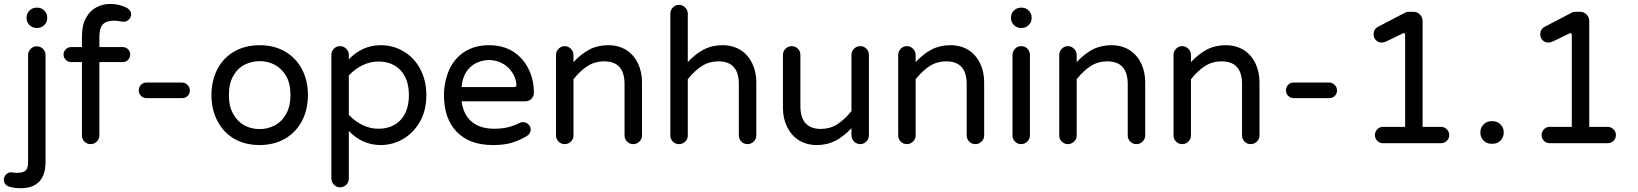

<svg xmlns="http://www.w3.org/2000/svg" viewBox="-65 -744 8523 999"><path d="M73.2 -649.4V-653.3Q73.2 -673.8 88.4 -689Q103.5 -704.1 124 -704.1H129.9Q150.4 -704.1 165.5 -689Q180.7 -673.8 180.7 -653.3V-649.4Q180.7 -628.9 165.5 -613.8Q150.4 -598.6 129.9 -598.6H124Q103.5 -598.6 88.4 -613.8Q73.2 -628.9 73.2 -649.4ZM-18.6 226.6Q-31.2 222.7 -38.1 212.9Q-44.9 203.1 -44.9 190.4Q-44.9 175.8 -33.7 164.1Q-22.5 152.3 -6.8 152.3L4.9 154.3H7.8Q13.7 155.3 22.5 155.3Q54.7 155.3 67.9 143.6Q81.1 131.8 81.1 98.6V-457Q81.1 -475.6 94.2 -489.3Q107.4 -502.9 126 -502.9Q145.5 -502.9 158.7 -489.7Q171.9 -476.6 171.9 -457V100.6Q171.9 166 139.2 200.7Q106.4 235.4 43 235.4Q7.8 235.4 -18.6 226.6Z M361.3 -39.1V-420.9H304.7Q289.1 -420.9 277.3 -432.6Q265.6 -444.3 265.6 -460Q265.6 -476.6 277.3 -487.8Q289.1 -499 304.7 -499H361.3V-554.7Q361.3 -614.3 382.8 -651.4Q402.3 -687.5 436 -705.6Q469.7 -723.6 508.8 -723.6Q552.7 -723.6 593.8 -704.1Q617.2 -690.4 617.2 -668.9Q617.2 -654.3 606 -642.6Q594.7 -630.9 580.1 -630.9Q569.3 -630.9 557.6 -633.8L531.2 -636.7Q488.3 -636.7 470.2 -617.2Q452.1 -597.7 452.1 -551.8V-499H573.2Q589.8 -499 601.1 -487.8Q612.3 -476.6 612.3 -460Q612.3 -444.3 601.1 -432.6Q589.8 -420.9 573.2 -420.9H452.1V-39.1Q452.1 -20.5 438.5 -7.3Q424.8 5.9 406.2 5.9Q387.7 5.9 374.5 -7.3Q361.3 -20.5 361.3 -39.1Z M657.2 -273.4Q657.2 -291 668.5 -302.7Q679.7 -314.5 697.3 -314.5H881.8Q898.4 -314.5 910.6 -302.2Q922.9 -290 922.9 -273.4Q922.9 -255.9 911.1 -244.6Q899.4 -233.4 881.8 -233.4H697.3Q680.7 -233.4 668.9 -245.1Q657.2 -256.8 657.2 -273.4Z M1154.3 -21.5Q1097.7 -54.7 1066.4 -114.3Q1035.2 -173.8 1035.2 -249Q1035.2 -325.2 1066.4 -384.8Q1097.7 -444.3 1154.8 -476.6Q1211.9 -508.8 1286.1 -508.8Q1360.4 -508.8 1417 -476.6Q1474.6 -443.4 1505.9 -384.3Q1537.1 -325.2 1537.1 -249Q1537.1 -172.9 1505.9 -114.3Q1473.6 -53.7 1416.5 -21.5Q1359.4 10.7 1286.1 10.7Q1210.9 10.7 1154.3 -21.5ZM1363.3 -90.8Q1401.4 -110.4 1423.8 -150.9Q1446.3 -191.4 1446.3 -250Q1446.3 -311.5 1422.9 -349.6Q1401.4 -386.7 1365.7 -406.2Q1330.1 -425.8 1286.1 -425.8Q1246.1 -425.8 1209 -408.2Q1170.9 -388.7 1148.4 -348.6Q1126 -308.6 1126 -250Q1126 -187.5 1149.4 -149.4Q1170.9 -111.3 1206.5 -91.8Q1242.2 -72.3 1286.1 -72.3Q1326.2 -72.3 1363.3 -90.8Z M1659.2 184.6V-459Q1659.2 -477.5 1672.4 -490.7Q1685.5 -503.9 1704.1 -503.9Q1722.7 -503.9 1736.3 -490.7Q1750 -477.5 1750 -459V-435.5Q1820.3 -508.8 1916 -508.8Q1979.5 -508.8 2031.2 -478.5Q2087.9 -447.3 2120.6 -386.7Q2153.3 -326.2 2153.3 -249Q2153.3 -168.9 2120.1 -111.3Q2086.9 -52.7 2032.7 -21Q1978.5 10.7 1916 10.7Q1820.3 10.7 1750 -62.5V184.6Q1750 204.1 1736.8 217.3Q1723.6 230.5 1704.1 230.5Q1685.5 230.5 1672.4 216.8Q1659.2 203.1 1659.2 184.6ZM2062.5 -249Q2062.5 -331.1 2020 -377.4Q1977.5 -423.8 1903.3 -423.8Q1860.4 -423.8 1820.8 -404.3Q1781.2 -384.8 1750 -351.6V-146.5Q1781.2 -113.3 1820.8 -93.8Q1860.4 -74.2 1903.3 -74.2Q1977.5 -74.2 2020 -120.6Q2062.5 -167 2062.5 -249Z M2245.1 -249Q2245.1 -315.4 2270.5 -377Q2296.9 -438.5 2350.6 -473.6Q2404.3 -508.8 2479.5 -508.8Q2551.8 -508.8 2605.5 -475.6Q2656.2 -442.4 2684.6 -386.2Q2712.9 -330.1 2712.9 -261.7Q2712.9 -243.2 2700.2 -230Q2687.5 -216.8 2667 -216.8H2336.9Q2345.7 -147.5 2389.2 -110.8Q2432.6 -74.2 2506.8 -74.2Q2545.9 -74.2 2576.7 -81.5Q2607.4 -88.9 2638.7 -104.5Q2645.5 -108.4 2656.2 -108.4Q2671.9 -108.4 2684.1 -97.2Q2696.3 -85.9 2696.3 -69.3Q2696.3 -46.9 2669.9 -32.2Q2628.9 -9.8 2591.8 0.5Q2554.7 10.7 2499 10.7Q2378.9 10.7 2312 -57.6Q2245.1 -126 2245.1 -249ZM2622.1 -303.7Q2618.2 -342.8 2598.6 -369.1Q2577.1 -400.4 2545.4 -416Q2513.7 -431.6 2479.5 -431.6Q2448.2 -431.6 2414.1 -417Q2379.9 -400.4 2359.9 -367.7Q2339.8 -335 2336.9 -291H2610.4Q2623 -291 2622.1 -303.7Z M2828.1 -39.1V-458Q2828.1 -476.6 2841.3 -490.2Q2854.5 -503.9 2873 -503.9Q2891.6 -503.9 2905.3 -490.2Q2918.9 -476.6 2918.9 -458V-420.9Q2959 -463.9 3002 -486.3Q3044.9 -508.8 3099.6 -508.8Q3153.3 -508.8 3194.3 -483.4Q3233.4 -458 3254.4 -414.1Q3275.4 -370.1 3275.4 -316.4V-39.1Q3275.4 -20.5 3261.7 -7.3Q3248 5.9 3229.5 5.9Q3210.9 5.9 3197.8 -7.3Q3184.6 -20.5 3184.6 -39.1V-306.6Q3184.6 -424.8 3078.1 -424.8Q3031.2 -424.8 2993.7 -401.4Q2956.1 -377.9 2918.9 -332V-39.1Q2918.9 -20.5 2905.3 -7.3Q2891.6 5.9 2873 5.9Q2854.5 5.9 2841.3 -7.3Q2828.1 -20.5 2828.1 -39.1Z M3422.9 -39.1V-672.9Q3422.9 -691.4 3436 -705.1Q3449.2 -718.8 3467.8 -718.8Q3486.3 -718.8 3500 -705.1Q3513.7 -691.4 3513.7 -672.9V-420.9Q3553.7 -463.9 3596.7 -486.3Q3639.6 -508.8 3694.3 -508.8Q3748 -508.8 3789.1 -483.4Q3828.1 -458 3849.1 -414.1Q3870.1 -370.1 3870.1 -316.4V-39.1Q3870.1 -20.5 3856.4 -7.3Q3842.8 5.9 3824.2 5.9Q3805.7 5.9 3792.5 -7.3Q3779.3 -20.5 3779.3 -39.1V-306.6Q3779.3 -424.8 3672.9 -424.8Q3626 -424.8 3588.4 -401.4Q3550.8 -377.9 3513.7 -332V-39.1Q3513.7 -20.5 3500 -7.3Q3486.3 5.9 3467.8 5.9Q3449.2 5.9 3436 -7.3Q3422.9 -20.5 3422.9 -39.1Z M4090.8 -14.6Q4051.8 -40 4030.3 -84Q4008.8 -127.9 4008.8 -181.6V-459Q4008.8 -477.5 4022.5 -490.7Q4036.1 -503.9 4054.7 -503.9Q4073.2 -503.9 4086.4 -490.7Q4099.6 -477.5 4099.6 -459V-191.4Q4099.6 -73.2 4206.1 -73.2Q4252.9 -73.2 4290.5 -96.7Q4328.1 -120.1 4365.2 -166V-459Q4365.2 -477.5 4378.9 -490.7Q4392.6 -503.9 4411.1 -503.9Q4429.7 -503.9 4442.9 -490.7Q4456.1 -477.5 4456.1 -459V-40Q4456.1 -21.5 4442.9 -7.8Q4429.7 5.9 4411.1 5.9Q4392.6 5.9 4378.9 -7.8Q4365.2 -21.5 4365.2 -40V-77.1Q4325.2 -34.2 4282.2 -11.7Q4239.3 10.7 4184.6 10.7Q4131.8 10.7 4090.8 -14.6Z M4608.4 -39.1V-458Q4608.4 -476.6 4621.6 -490.2Q4634.8 -503.9 4653.3 -503.9Q4671.9 -503.9 4685.5 -490.2Q4699.2 -476.6 4699.2 -458V-420.9Q4739.3 -463.9 4782.2 -486.3Q4825.2 -508.8 4879.9 -508.8Q4933.6 -508.8 4974.6 -483.4Q5013.7 -458 5034.7 -414.1Q5055.7 -370.1 5055.7 -316.4V-39.1Q5055.7 -20.5 5042 -7.3Q5028.3 5.9 5009.8 5.9Q4991.2 5.9 4978 -7.3Q4964.8 -20.5 4964.8 -39.1V-306.6Q4964.8 -424.8 4858.4 -424.8Q4811.5 -424.8 4773.9 -401.4Q4736.3 -377.9 4699.2 -332V-39.1Q4699.2 -20.5 4685.5 -7.3Q4671.9 5.9 4653.3 5.9Q4634.8 5.9 4621.6 -7.3Q4608.4 -20.5 4608.4 -39.1Z M5195.3 -649.4V-653.3Q5195.3 -673.8 5210.4 -689Q5225.6 -704.1 5246.1 -704.1H5252Q5272.5 -704.1 5287.6 -689Q5302.7 -673.8 5302.7 -653.3V-649.4Q5302.7 -628.9 5287.6 -613.8Q5272.5 -598.6 5252 -598.6H5246.1Q5225.6 -598.6 5210.4 -613.8Q5195.3 -628.9 5195.3 -649.4ZM5203.1 -39.1V-458Q5203.1 -476.6 5216.3 -490.2Q5229.5 -503.9 5248 -503.9Q5267.6 -503.9 5280.8 -490.7Q5293.9 -477.5 5293.9 -458V-39.1Q5293.9 -20.5 5280.3 -7.3Q5266.6 5.9 5248 5.9Q5229.5 5.9 5216.3 -7.3Q5203.1 -20.5 5203.1 -39.1Z M5446.3 -39.1V-458Q5446.3 -476.6 5459.5 -490.2Q5472.7 -503.9 5491.2 -503.9Q5509.8 -503.9 5523.4 -490.2Q5537.1 -476.6 5537.1 -458V-420.9Q5577.1 -463.9 5620.1 -486.3Q5663.1 -508.8 5717.8 -508.8Q5771.5 -508.8 5812.5 -483.4Q5851.6 -458 5872.6 -414.1Q5893.6 -370.1 5893.6 -316.4V-39.1Q5893.6 -20.5 5879.9 -7.3Q5866.2 5.9 5847.7 5.9Q5829.1 5.9 5815.9 -7.3Q5802.7 -20.5 5802.7 -39.1V-306.6Q5802.7 -424.8 5696.3 -424.8Q5649.4 -424.8 5611.8 -401.4Q5574.2 -377.9 5537.1 -332V-39.1Q5537.1 -20.5 5523.4 -7.3Q5509.8 5.9 5491.2 5.9Q5472.7 5.9 5459.5 -7.3Q5446.3 -20.5 5446.3 -39.1Z M6041 -39.1V-458Q6041 -476.6 6054.2 -490.2Q6067.4 -503.9 6085.9 -503.9Q6104.5 -503.9 6118.2 -490.2Q6131.8 -476.6 6131.8 -458V-420.9Q6171.9 -463.9 6214.8 -486.3Q6257.8 -508.8 6312.5 -508.8Q6366.2 -508.8 6407.2 -483.4Q6446.3 -458 6467.3 -414.1Q6488.3 -370.1 6488.3 -316.4V-39.1Q6488.3 -20.5 6474.6 -7.3Q6460.9 5.9 6442.4 5.9Q6423.8 5.9 6410.6 -7.3Q6397.5 -20.5 6397.5 -39.1V-306.6Q6397.5 -424.8 6291 -424.8Q6244.1 -424.8 6206.5 -401.4Q6168.9 -377.9 6131.8 -332V-39.1Q6131.8 -20.5 6118.2 -7.3Q6104.5 5.9 6085.9 5.9Q6067.4 5.9 6054.2 -7.3Q6041 -20.5 6041 -39.1Z M6626 -273.4Q6626 -291 6637.2 -302.7Q6648.4 -314.5 6666 -314.5H6850.6Q6867.2 -314.5 6879.4 -302.2Q6891.6 -290 6891.6 -273.4Q6891.6 -255.9 6879.9 -244.6Q6868.2 -233.4 6850.6 -233.4H6666Q6649.4 -233.4 6637.7 -245.1Q6626 -256.8 6626 -273.4Z M7088.9 -41Q7088.9 -58.6 7101.1 -71.3Q7113.3 -84 7130.9 -84H7246.1V-561.5Q7246.1 -568.4 7242.7 -570.8Q7239.3 -573.2 7232.4 -569.3L7147.5 -528.3Q7134.8 -522.5 7125 -522.5Q7106.4 -522.5 7094.2 -534.7Q7082 -546.9 7082 -565.4Q7082 -593.8 7108.4 -606.4L7241.2 -675.8Q7252 -682.6 7268.6 -682.6H7289.1Q7308.6 -682.6 7322.8 -668.5Q7336.9 -654.3 7336.9 -634.8V-84H7432.6Q7450.2 -84 7462.9 -71.3Q7475.6 -58.6 7475.6 -41Q7475.6 -23.4 7462.9 -11.2Q7450.2 1 7432.6 1H7130.9Q7113.3 1 7101.1 -11.2Q7088.9 -23.4 7088.9 -41Z M7637.7 -51.8V-57.6Q7637.7 -80.1 7654.3 -96.7Q7670.9 -113.3 7693.4 -113.3H7703.1Q7725.6 -113.3 7742.2 -96.7Q7758.8 -80.1 7758.8 -57.6V-51.8Q7758.8 -29.3 7742.2 -12.7Q7725.6 3.9 7703.1 3.9H7693.4Q7670.9 3.9 7654.3 -12.7Q7637.7 -29.3 7637.7 -51.8Z M7956.1 -41Q7956.1 -58.6 7968.3 -71.3Q7980.5 -84 7998 -84H8113.3V-561.5Q8113.3 -568.4 8109.9 -570.8Q8106.4 -573.2 8099.6 -569.3L8014.6 -528.3Q8002 -522.5 7992.2 -522.5Q7973.6 -522.5 7961.4 -534.7Q7949.2 -546.9 7949.2 -565.4Q7949.2 -593.8 7975.6 -606.4L8108.4 -675.8Q8119.1 -682.6 8135.7 -682.6H8156.2Q8175.8 -682.6 8189.9 -668.5Q8204.1 -654.3 8204.1 -634.8V-84H8299.8Q8317.4 -84 8330.1 -71.3Q8342.8 -58.6 8342.8 -41Q8342.8 -23.4 8330.1 -11.2Q8317.4 1 8299.8 1H7998Q7980.5 1 7968.3 -11.2Q7956.1 -23.4 7956.1 -41Z"/></svg>

Font: jf-openhuninn-1.1
Style: Regular
Weight: 400
Designer: [Kosugi Maru]
      Designed by Motoya company      

      [Varela Round]
      Joe Prince(Latin component); Avraham Co
Foundry: justfont CO.,LTD.
Version: 1.1